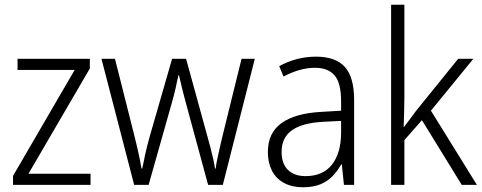

<svg xmlns="http://www.w3.org/2000/svg" viewBox="-20 -780 2035 810"><path d="M362 0H35V-38L295 -485H54V-532H359V-491L100 -47H362Z M763 -350Q759 -365 755 -380.5Q751 -396 747.5 -410Q744 -424 741 -437.5Q738 -451 735 -463H733Q730 -451 727 -437Q724 -423 721 -408.5Q718 -394 714 -379.5Q710 -365 706 -350L607 0H546L408 -532H465L547 -207Q554 -180 559.5 -155.5Q565 -131 569.5 -109.5Q574 -88 577 -69H580Q583 -81 586 -96.5Q589 -112 592.5 -129Q596 -146 601 -164.5Q606 -183 611 -202L706 -532H765L856 -201Q862 -179 868 -156.5Q874 -134 879 -112Q884 -90 887 -69H890Q892 -87 896 -106Q900 -125 905 -147Q910 -169 916 -195L999 -532H1055L920 0H858Z M1313 -541Q1396 -541 1435 -497.5Q1474 -454 1474 -358V0H1431L1422 -87H1420Q1404 -59 1383 -37Q1362 -15 1331.5 -2.5Q1301 10 1258 10Q1211 10 1177.5 -8.5Q1144 -27 1127 -60.5Q1110 -94 1110 -139Q1110 -219 1167.5 -260.5Q1225 -302 1335 -308L1419 -313V-352Q1419 -430 1391.5 -462Q1364 -494 1309 -494Q1276 -494 1243 -484.5Q1210 -475 1176 -457L1158 -501Q1192 -520 1231.5 -530.5Q1271 -541 1313 -541ZM1341 -266Q1254 -261 1211 -230Q1168 -199 1168 -139Q1168 -89 1195 -63Q1222 -37 1269 -37Q1342 -37 1380 -85Q1418 -133 1419 -217V-270Z M1686 -373Q1686 -341 1685 -309Q1684 -277 1683 -245H1685Q1693 -256 1701.5 -267Q1710 -278 1718.5 -289.5Q1727 -301 1735 -312L1913 -532H1977L1798 -313L1992 0H1928L1760 -273L1686 -189V0H1630V-760H1686Z"/></svg>

Font: Noto Sans Thai SemiCondensed Light
Style: Regular
Weight: 300
Width: 4
Designer: Monotype Design Team
Foundry: Monotype Imaging Inc.
Version: Version 2.001